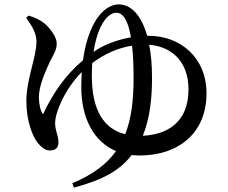

<svg xmlns="http://www.w3.org/2000/svg" viewBox="-20 -787 1040 874"><path d="M99 -706C117 -680 146 -642 146 -598C146 -527 100 -426 100 -327C100 -236 128 -167 152 -136C170 -115 187 -102 207 -102C234 -102 246 -116 246 -138C246 -173 231 -189 231 -227C231 -278 277 -383 352 -459C351 -438 350 -415 350 -391C350 -246 409 -141 508 -99C465 -39 401 9 309 47L317 67C451 31 526 -12 579 -81L612 -79C799 -79 920 -186 920 -362C920 -526 800 -624 657 -624H650C624 -715 579 -767 520 -767C486 -767 444 -744 411 -686C388 -645 368 -589 358 -513C278 -445 222 -365 176 -267C164 -281 157 -315 157 -344C157 -396 185 -458 207 -506C221 -534 239 -559 238 -589C239 -619 207 -659 184 -679C164 -696 139 -708 110 -716ZM400 -500C459 -544 518 -569 581 -579C586 -539 588 -490 588 -429C588 -331 578 -247 550 -176C454 -200 398 -283 398 -442C398 -462 399 -481 400 -500ZM659 -583C749 -577 838 -518 838 -380C838 -228 739 -174 630 -169C663 -249 672 -342 672 -433C672 -489 668 -539 659 -583ZM406 -551C412 -593 423 -633 438 -664C460 -710 487 -729 510 -729C537 -729 562 -701 576 -617C507 -605 447 -580 408 -552Z"/></svg>

Font: Noto Serif CJK KR SemiBold
Style: Regular
Weight: 600
Designer: Ryoko NISHIZUKA 西塚涼子 (kana & ideographs); Frank Grießhammer (Latin, Greek & Cyrillic); Wenlong ZHANG 张文龙 (bopomofo); San
Foundry: Adobe
Version: Version 2.001;hotconv 1.1.0;makeotfexe 2.6.0